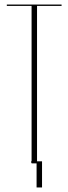

<svg xmlns="http://www.w3.org/2000/svg" viewBox="-20 -719 301 845"><path d="M251 -693H143V0H119V-693H10V-699H251ZM117 -9H165V106H141V-3H117Z"/></svg>

Font: Moniqa Thin Display
Style: Regular
Weight: 100
Designer: Rajesh Rajput
Foundry: Rajesh Rajput
Version: Version 1.000